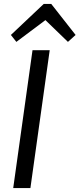

<svg xmlns="http://www.w3.org/2000/svg" viewBox="-20 -955 404 975"><path d="M232.4 -700 134.4 0H47.1L145.1 -700ZM35.3 -777.5 202.2 -935.1H240.2L363.9 -777.5L325 -742.3L192.2 -870.7H234.4L63.1 -742.3Z"/></svg>

Font: Pathway Extreme 8pt Thin 12pt
Style: Italic
Weight: 100
Italic angle: -8°
Version: Version 1.001;gftools[0.9.26]